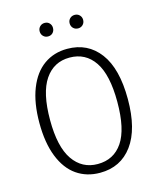

<svg xmlns="http://www.w3.org/2000/svg" viewBox="-127 -956 879 1058"><g transform="rotate(-15 312.0 -427.5)"><path d="M564 -342Q564 -171 497 -80Q430 11 312 11Q236 11 179 -28.5Q122 -68 90.5 -147.5Q59 -227 59 -341Q59 -455 90.5 -535Q122 -615 179 -655.5Q236 -696 312 -696Q429 -696 496.5 -606Q564 -516 564 -342ZM120 -341Q120 -188 171.5 -113.5Q223 -39 312 -39Q404 -39 454 -113Q504 -187 504 -342Q504 -497 453.5 -571.5Q403 -646 312 -646Q222 -646 171 -571Q120 -496 120 -341ZM267 -828Q267 -811 256.5 -800Q246 -789 229 -789Q213 -789 202 -800Q191 -811 191 -828Q191 -844 202 -855Q213 -866 229 -866Q246 -866 256.5 -855Q267 -844 267 -828ZM439 -828Q439 -811 428 -800Q417 -789 401 -789Q384 -789 373 -800Q362 -811 362 -828Q362 -844 373 -855Q384 -866 401 -866Q417 -866 428 -855Q439 -844 439 -828Z"/></g></svg>

Font: Fira Sans Condensed Light
Style: Regular
Weight: 300
Width: 3
Designer: bBox Type GmbH & Carrois Corporate GbR & Edenspiekermann AG
Foundry: bBox Type GmbH & Carrois Corporate GbR & Edenspiekermann AG
Version: Version 4.301